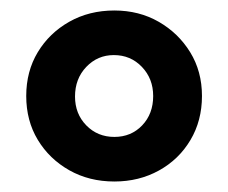

<svg xmlns="http://www.w3.org/2000/svg" viewBox="-20 -736 435 366"><path d="M198 -390Q150 -390 112 -411.5Q74 -433 52 -469.5Q30 -506 30 -553Q30 -600 52 -636.5Q74 -673 112 -694.5Q150 -716 198 -716Q245 -716 282.5 -694.5Q320 -673 342.5 -636.5Q365 -600 365 -553Q365 -506 343 -469Q321 -432 283 -411Q245 -390 198 -390ZM198 -475Q230 -475 251 -497Q272 -519 272 -553Q272 -586 250.5 -608.5Q229 -631 197 -631Q166 -631 144.5 -608.5Q123 -586 123 -552Q123 -519 144.5 -497Q166 -475 198 -475Z"/></svg>

Font: Nunito Sans 6pt ExtraBold
Style: Regular
Weight: 800
Version: Version 3.101;gftools[0.9.27]